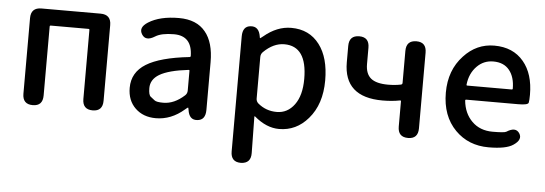

<svg xmlns="http://www.w3.org/2000/svg" viewBox="-50 -714 3089 1088"><g transform="rotate(5 1494.0 -170.5)"><path d="M145 0Q87 0 87 -60V-490Q87 -550 147 -550H483Q543 -550 543 -490V-60Q543 0 486 0Q428 0 428 -60V-453Q428 -458 423 -458H207Q202 -458 202 -453V-60Q202 0 145 0Z M846 13Q774 13 729 -30.5Q684 -74 684 -146Q684 -234 762.5 -282.5Q841 -331 1007 -349Q1013 -350 1013 -356Q1011 -470 908 -470Q837 -470 802 -448Q751 -416 728 -453Q704 -491 755 -523Q820 -564 928 -564Q1029 -564 1079 -502Q1128 -443 1128 -331V-59Q1128 0 1081 3Q1035 7 1027 -51L1026 -56Q1025 -63 1023 -63Q1021 -63 1007 -51Q933 13 846 13ZM881 -78Q943 -78 1001 -131Q1013 -142 1013 -159V-272Q1013 -277 1008 -276Q895 -263 843 -232Q795 -203 795 -154Q795 -115 807.5 -105.5Q820 -96 831 -87Q842 -78 881 -78Z M1348 223Q1291 223 1291 163V-491Q1291 -550 1337 -553Q1384 -557 1393 -499Q1394 -490 1395.5 -490Q1397 -490 1412 -502Q1486 -564 1567 -564Q1670 -564 1728 -487Q1784 -413 1784 -284Q1784 -148 1712 -65Q1645 13 1547 13Q1475 13 1406 -46Q1402 -49 1402 -44L1405 162Q1406 222 1348 223ZM1665 -282Q1665 -468 1536 -468Q1474 -468 1418 -413Q1406 -401 1406 -384V-148Q1406 -132 1418 -121Q1464 -82 1525.5 -82Q1587 -82 1626 -135Q1665 -188 1665 -282Z M2280 0Q2222 0 2222 -60V-204Q2222 -209 2217 -208Q2171 -199 2117 -199Q1897 -199 1897 -397V-490Q1897 -550 1955 -550Q2012 -550 2012 -490V-397Q2012 -342 2042.5 -316.5Q2073 -291 2141 -291Q2180 -291 2214 -298Q2222 -300 2222 -308V-490Q2222 -550 2280 -550Q2337 -550 2337 -490V-60Q2337 0 2280 0Z M2739 13Q2624 13 2549 -63Q2471 -142 2471 -275Q2471 -403 2549 -486Q2621 -564 2722 -564Q2829 -564 2889 -492Q2947 -423 2947 -304Q2947 -273 2944 -259Q2941 -245 2885 -245H2589Q2584 -245 2584 -240Q2591 -167 2636.5 -122Q2682 -77 2754 -77Q2822 -77 2832 -84Q2882 -116 2905 -82Q2928 -47 2878 -14Q2838 13 2739 13ZM2584 -330Q2583 -325 2588 -325H2842Q2847 -325 2847 -330Q2847 -396 2815.5 -435Q2784 -474 2724 -474Q2670 -474 2632 -436Q2591 -395 2584 -330Z"/></g></svg>

Font: Resource Han Rounded CN Medium
Style: Regular
Weight: 500
Designer: Cyano Hao (round all glyphs); Ryoko NISHIZUKA 西塚涼子 (kana, bopomofo & ideographs); Paul D. Hunt (Latin, Greek & Cyrillic)
Foundry: Cyano Hao
Version: 0.990